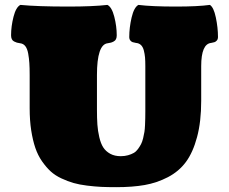

<svg xmlns="http://www.w3.org/2000/svg" viewBox="-20 -754 939 787"><path d="M804.7 -482.9V-340.8Q804.7 -255.4 787.8 -192.4Q771 -129.4 742.2 -90.3Q713.4 -51.3 668.2 -27.8Q623 -4.4 573 4.4Q522.9 13.2 456.5 13.2Q421.4 13.2 395 12Q368.7 10.7 336.9 6.8Q305.2 2.9 281.5 -3.9Q257.8 -10.7 231.9 -22.7Q206.1 -34.7 187.7 -51.5Q169.4 -68.4 152.3 -92.8Q135.3 -117.2 124.8 -147.9Q114.3 -178.7 107.9 -219.7Q101.6 -260.7 101.6 -310.1V-446.3Q101.6 -476.1 100.3 -495.4Q99.1 -514.6 95.5 -534.7Q91.8 -554.7 83.7 -564.9Q75.7 -575.2 62.5 -576.7Q53.7 -578.1 49.1 -579.3Q44.4 -580.6 37.8 -584Q31.2 -587.4 28.3 -593.8Q25.4 -600.1 25.4 -609.4Q25.4 -646 35.4 -685.3Q45.4 -724.6 63.5 -733.9Q133.3 -727.1 259.8 -727.1Q360.4 -727.1 420.4 -733.9Q438.5 -724.6 448.5 -685.3Q458.5 -646 458.5 -609.4Q458.5 -600.1 455.6 -593.8Q452.6 -587.4 446 -584Q439.5 -580.6 434.8 -579.3Q430.2 -578.1 421.4 -576.7Q377.4 -571.8 377.4 -446.3V-304.2Q377.4 -268.6 379.2 -243.2Q380.9 -217.8 387 -191.7Q393.1 -165.5 403.3 -149.7Q413.6 -133.8 431.6 -123.8Q449.7 -113.8 475.1 -113.8Q491.2 -113.8 504.9 -117.7Q518.6 -121.6 528.3 -127.2Q538.1 -132.8 545.7 -143.3Q553.2 -153.8 558.1 -163.1Q563 -172.4 566.7 -187.5Q570.3 -202.6 572 -213.4Q573.7 -224.1 574.5 -241.9Q575.2 -259.8 575.4 -270Q575.7 -280.3 575.7 -298.8V-482.9Q575.7 -504.4 574.5 -518.6Q573.2 -532.7 569.6 -547.1Q565.9 -561.5 557.9 -569.3Q549.8 -577.1 537.1 -578.1Q528.8 -579.6 523.9 -581.1Q519 -582.5 514.4 -587.9Q509.8 -593.3 509.8 -602.5Q509.8 -640.6 519.5 -682.4Q529.3 -724.1 547.4 -733.9Q602.1 -727.1 700.7 -727.1Q791 -727.1 840.3 -733.9Q856 -724.1 864.7 -682.4Q873.5 -640.6 873.5 -602.5Q873.5 -593.3 868.7 -587.9Q863.8 -582.5 858.9 -581.1Q854 -579.6 845.7 -578.1Q804.7 -574.2 804.7 -482.9Z"/></svg>

Font: Coustard Black
Style: Regular
Weight: 900
Foundry: vernon adams
Version: Version 1.001;